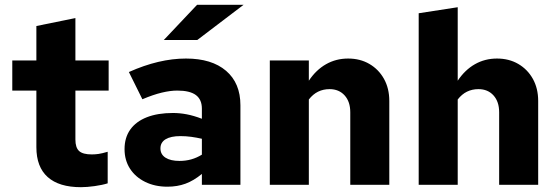

<svg xmlns="http://www.w3.org/2000/svg" viewBox="-20 -767 2313 797"><path d="M316 10Q225 10 178 -32Q131 -74 131 -156V-391H31V-516H131V-659L293 -692V-516H431V-391H293V-188Q293 -154 308.5 -140Q324 -126 361 -126Q375 -126 389 -128Q403 -130 427 -137V-6Q405 1 373 5.5Q341 10 316 10Z M675 8Q623 8 582.5 -12Q542 -32 519.5 -67Q497 -102 497 -148Q497 -196 521 -229.5Q545 -263 590 -280.5Q635 -298 698 -298Q726 -298 755 -292.5Q784 -287 818 -274V-316Q818 -354 793 -372.5Q768 -391 716 -391Q687 -391 651.5 -382.5Q616 -374 571 -355L515 -468Q640 -524 752 -524Q859 -524 918.5 -473Q978 -422 978 -330V0H818V-45Q784 -17 750 -4.5Q716 8 675 8ZM646 -151Q646 -126 667 -112.5Q688 -99 725 -99Q751 -99 774 -105.5Q797 -112 818 -125V-191Q796 -196 774 -199Q752 -202 729 -202Q689 -202 667.5 -189Q646 -176 646 -151ZM660 -601 798 -747H991L799 -601Z M1100 0V-516H1262V-432Q1292 -477 1333.5 -500.5Q1375 -524 1425 -524Q1475 -524 1513.5 -501.5Q1552 -479 1574 -439.5Q1596 -400 1596 -348V0H1434V-301Q1434 -345 1410.5 -371Q1387 -397 1348 -397Q1322 -397 1300.5 -386.5Q1279 -376 1262 -354V0Z M1718 0V-712L1880 -737V-432Q1910 -477 1951.5 -500.5Q1993 -524 2043 -524Q2093 -524 2131.5 -501.5Q2170 -479 2192 -439.5Q2214 -400 2214 -348V0H2052V-301Q2052 -345 2028.5 -371Q2005 -397 1966 -397Q1940 -397 1918.5 -386.5Q1897 -376 1880 -354V0Z"/></svg>

Font: Red Hat Text
Style: Bold
Weight: 700
Designer: Pentagram, MCKL
Foundry: MCKL
Version: Version 1.030